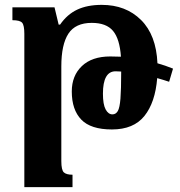

<svg xmlns="http://www.w3.org/2000/svg" viewBox="-20 -522 741 789"><path d="M80 247V-383Q80 -418 71 -428.5Q62 -439 31 -439V-492H204L221 -421H227Q256 -463 297.5 -482.5Q339 -502 398 -502Q497 -502 559.5 -440Q622 -378 627 -262Q659 -253 691 -240L675 -186Q651 -194 626 -201Q618 -101 573.5 -45.5Q529 10 440 10Q353 10 314 -30.5Q275 -71 275 -146Q275 -211 316.5 -250.5Q358 -290 433 -290Q455 -290 477 -289Q472 -362 444.5 -395Q417 -428 357 -428Q290 -428 261 -383.5Q232 -339 232 -249V140Q232 177 242.5 186.5Q253 196 278 196V247ZM403 -137Q403 -93 414 -72.5Q425 -52 442 -52Q456 -52 464 -65.5Q472 -79 475 -117Q478 -155 478 -228Q466 -229 455 -229Q403 -229 403 -137Z"/></svg>

Font: Noto Serif Armenian Condensed ExtraBold
Style: Regular
Weight: 800
Width: 3
Designer: Monotype Design Team
Foundry: Monotype Imaging Inc.
Version: Version 2.008; ttfautohint (v1.8.4.7-5d5b)